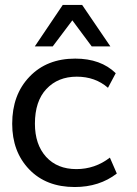

<svg xmlns="http://www.w3.org/2000/svg" viewBox="-20 -753 560 784"><path d="M195.3 -563.5 275.4 -669.9 354.5 -563.5H430.7L315.4 -732.9H236.3L122.1 -563.5ZM285.2 10.7C352.1 10.7 409.7 -7.8 457 -44.4L428.7 -109.4C388.2 -78.1 342.3 -62.5 292 -62.5C239.7 -62.5 198.7 -79.1 168 -112.8C137.7 -146.5 122.6 -191.4 122.6 -248C122.6 -309.1 138.2 -356.4 169.4 -389.6C201.2 -423.3 242.2 -439.9 293.5 -439.9C343.8 -439.9 386.2 -424.8 420.9 -394.5L452.6 -454.1C412.1 -493.7 356.9 -513.7 287.1 -513.7C210 -513.7 147.9 -489.3 100.6 -439.9C53.2 -390.6 29.8 -326.7 29.8 -247.6C29.8 -171.9 52.7 -109.9 99.1 -61.5C145.5 -13.2 207.5 10.7 285.2 10.7Z"/></svg>

Font: Ride
Style: Regular
Weight: 400
Version: Version 3.000